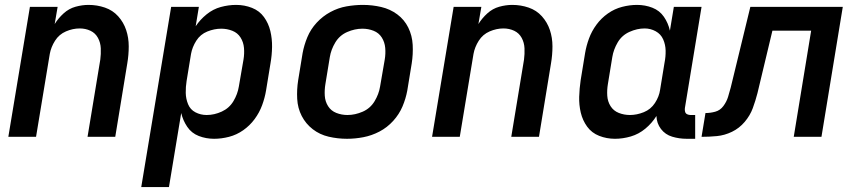

<svg xmlns="http://www.w3.org/2000/svg" viewBox="-20 -558 3496 783"><path d="M14 0H127L183 -338Q188 -366 204.5 -392Q221 -418 249 -430Q277 -442 305 -442Q329 -442 349 -432.5Q369 -423 379.5 -403.5Q390 -384 391 -361Q392 -338 389 -315L337 0H450L499 -299Q505 -334 505 -369Q505 -404 494.5 -435.5Q484 -467 462 -491.5Q440 -516 408 -527Q376 -538 341 -538Q315 -538 288 -530.5Q261 -523 239.5 -503.5Q218 -484 203 -460L215 -530H102Z M556 205H669L719 -97Q726 -67 743.5 -41Q761 -15 790.5 -3.5Q820 8 853 8Q883 8 914 0Q945 -8 972 -27Q999 -46 1018.5 -72.5Q1038 -99 1049 -129Q1060 -159 1065 -189L1083 -299Q1089 -333 1089.5 -366.5Q1090 -400 1082.5 -431.5Q1075 -463 1056.5 -488.5Q1038 -514 1007.5 -526Q977 -538 943 -538Q912 -538 880.5 -529.5Q849 -521 822.5 -499.5Q796 -478 778 -451L791 -530H678ZM823 -89Q798 -89 777 -100Q756 -111 747 -133Q738 -155 737.5 -179Q737 -203 741 -228L759 -338Q764 -366 780.5 -392Q797 -418 825.5 -429.5Q854 -441 882 -441Q906 -441 927.5 -432.5Q949 -424 961 -405Q973 -386 975 -362.5Q977 -339 973 -315L954 -205Q949 -174 932 -145.5Q915 -117 884.5 -103Q854 -89 823 -89Z M1395 8Q1428 8 1462 1.5Q1496 -5 1527.5 -21.5Q1559 -38 1583.5 -65Q1608 -92 1621.5 -124Q1635 -156 1641 -189L1659 -299Q1665 -337 1663 -375Q1661 -413 1645 -445.5Q1629 -478 1600 -499.5Q1571 -521 1534.5 -529.5Q1498 -538 1460 -538Q1427 -538 1393 -532Q1359 -526 1327.5 -509Q1296 -492 1271.5 -465.5Q1247 -439 1233.5 -406.5Q1220 -374 1214 -341L1196 -231Q1190 -193 1192 -155Q1194 -117 1210.5 -85Q1227 -53 1255.5 -31Q1284 -9 1320.5 -0.5Q1357 8 1395 8ZM1397 -89Q1373 -89 1351.5 -97.5Q1330 -106 1318 -125Q1306 -144 1304.5 -167.5Q1303 -191 1307 -215L1325 -325Q1330 -356 1347.5 -385Q1365 -414 1396 -427.5Q1427 -441 1458 -441Q1482 -441 1503.5 -432.5Q1525 -424 1537 -405Q1549 -386 1551 -362.5Q1553 -339 1549 -315L1530 -205Q1525 -174 1507.5 -145Q1490 -116 1459 -102.5Q1428 -89 1397 -89Z M1742 0H1855L1911 -338Q1916 -366 1932.5 -392Q1949 -418 1977 -430Q2005 -442 2033 -442Q2057 -442 2077 -432.5Q2097 -423 2107.5 -403.5Q2118 -384 2119 -361Q2120 -338 2117 -315L2065 0H2178L2227 -299Q2233 -334 2233 -369Q2233 -404 2222.5 -435.5Q2212 -467 2190 -491.5Q2168 -516 2136 -527Q2104 -538 2069 -538Q2043 -538 2016 -530.5Q1989 -523 1967.5 -503.5Q1946 -484 1931 -460L1943 -530H1830Z M2488 8Q2520 8 2552.5 -1.5Q2585 -11 2612 -33.5Q2639 -56 2657 -85Q2658 -55 2675.5 -32Q2693 -9 2721.5 -0.5Q2750 8 2780 8H2815V-89H2796Q2789 -89 2782.5 -92Q2776 -95 2774 -102Q2772 -109 2773 -117L2841 -530H2728L2712 -433Q2705 -464 2687.5 -489.5Q2670 -515 2640.5 -526.5Q2611 -538 2578 -538Q2548 -538 2517 -530Q2486 -522 2459 -503Q2432 -484 2412.5 -457.5Q2393 -431 2382 -401Q2371 -371 2366 -341L2348 -231Q2343 -197 2342 -163.5Q2341 -130 2348.5 -98.5Q2356 -67 2374.5 -41.5Q2393 -16 2423.5 -4Q2454 8 2488 8ZM2549 -89Q2525 -89 2503.5 -97.5Q2482 -106 2470 -125Q2458 -144 2456.5 -167.5Q2455 -191 2459 -215L2477 -325Q2482 -356 2499 -385Q2516 -414 2547 -428Q2578 -442 2609 -442Q2633 -442 2654 -430.5Q2675 -419 2684.5 -397.5Q2694 -376 2694.5 -351.5Q2695 -327 2690 -302L2672 -192Q2668 -164 2651 -138Q2634 -112 2605.5 -100.5Q2577 -89 2549 -89Z M2841 0Q2872 0 2903.5 -3Q2935 -6 2965 -20.5Q2995 -35 3017 -61Q3039 -87 3050 -117Q3061 -147 3069 -178L3130 -433H3288L3217 0H3330L3417 -530H3040L2960 -201Q2955 -182 2949 -162.5Q2943 -143 2930 -125.5Q2917 -108 2897 -102.5Q2877 -97 2857 -97Z"/></svg>

Font: Iosevka Sparkle Semibold
Style: Italic
Weight: 600
Italic angle: -9°
Designer: Belleve Invis
Foundry: Belleve Invis
Version: Version 4.5.0; ttfautohint (v1.8.3)